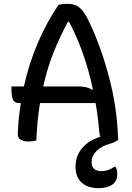

<svg xmlns="http://www.w3.org/2000/svg" viewBox="-20 -730 690 1004"><path d="M170 4Q151 10 129 10Q106 10 89 1Q72 -8 73 -31Q76 -112 89 -191H79Q55 -191 47.5 -210Q40 -229 40 -262V-278H105Q132 -400 178.5 -507.5Q225 -615 286 -705Q295 -707 306 -708.5Q317 -710 332 -710Q358 -710 377 -702Q396 -694 413.5 -671.5Q431 -649 451 -605Q478 -549 505.5 -472Q533 -395 556 -304Q579 -213 590 -114Q593 -85 595 -54Q597 -23 598 4Q593 6 587 7L588 8Q578 15 557 21Q510 34 484.5 59.5Q459 85 459 118Q459 165 511 165Q546 165 578 142H584Q590 152 591.5 161.5Q593 171 593 183Q593 218 566.5 236Q540 254 496 254Q439 254 407 225Q375 196 375 142Q375 85 409.5 44.5Q444 4 505 -15Q501 -23 500 -33Q493 -115 480 -191H189Q182 -146 177 -97.5Q172 -49 170 4ZM385 -278Q412 -278 429.5 -274Q447 -270 460 -261L466 -262Q446 -357 415 -446Q384 -535 341 -616H335Q293 -538 260 -455.5Q227 -373 206 -278Z"/></svg>

Font: Recursive Sn Csl St
Style: Regular
Weight: 400
Version: Version 1.079;hotconv 1.0.112;makeotfexe 2.5.65598; ttfautoh